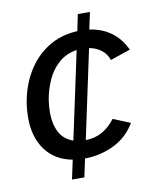

<svg xmlns="http://www.w3.org/2000/svg" viewBox="-77 -632 645 780"><g transform="rotate(-10 246.0 -242.0)"><path d="M157 87 174 8Q103 -5 64 -57.5Q25 -110 25 -191Q25 -205 26 -219Q27 -233 29 -247Q40 -318 73.5 -375Q107 -432 160.5 -466Q214 -500 283 -503L297 -571H347L332 -501Q436 -486 480 -392L397 -364Q389 -389 368 -405.5Q347 -422 318 -427L240 -61Q280 -62 310 -79.5Q340 -97 362 -127L433 -98Q400 -43 344.5 -16Q289 11 224 12L208 87ZM190 -68 267 -428Q222 -421 191.5 -393.5Q161 -366 144 -327.5Q127 -289 120 -248Q118 -235 117 -221.5Q116 -208 116 -196Q116 -150 133 -116Q150 -82 190 -68Z"/></g></svg>

Font: Atkinson Hyperlegible
Style: Italic
Weight: 400
Italic angle: -12°
Designer: Elliott Scott, Megan Eiswerth, Linus Boman, Theodore Petrosky
Foundry: Braille Institute
Version: Version 1.006; ttfautohint (v1.8.3)